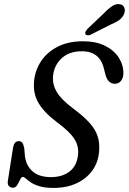

<svg xmlns="http://www.w3.org/2000/svg" viewBox="-20 -912 632 942"><path d="M242.5 10Q200.5 10 173.8 1.8Q147 -6.5 131.5 -17Q116 -27.5 107.2 -35.8Q98.5 -44 92 -44Q85 -44 78.8 -30.8Q72.5 -17.5 64.5 -4.2Q56.5 9 44 9Q30.5 9 23 0.2Q15.5 -8.5 19 -27.5L44 -187Q49.5 -219.5 72 -219.5Q84 -219.5 89.5 -211.5Q95 -203.5 99 -185L102 -148Q107.5 -100.5 139.2 -71.8Q171 -43 230.5 -43Q285 -43 320.8 -70.2Q356.5 -97.5 362.5 -150Q368 -194.5 345 -230.2Q322 -266 262 -310.5Q198.5 -357.5 170 -404.8Q141.5 -452 147 -512Q151.5 -566 181 -611Q210.5 -656 262.8 -682.8Q315 -709.5 387 -709.5Q451.5 -709.5 496 -687Q540.5 -664.5 563.2 -628.5Q586 -592.5 585.5 -551.5Q585 -530 573.8 -515.5Q562.5 -501 543.5 -501Q511.5 -501 498.5 -541.5L491.5 -569Q472.5 -660.5 382 -660.5Q320 -660.5 283 -626.5Q246 -592.5 240.5 -541.5Q236 -500 257.5 -462.5Q279 -425 336 -382Q389.5 -342.5 419 -309.5Q448.5 -276.5 459.2 -243Q470 -209.5 466 -167.5Q462 -116 433.5 -76Q405 -36 356.2 -13Q307.5 10 242.5 10ZM492 -849Q514.5 -872.5 533.8 -884Q553 -895.5 571.5 -890.5Q587.5 -886 591.2 -870.5Q595 -855 586.5 -838.5Q577 -821.5 562.5 -811.8Q548 -802 524 -792L423 -741Q416 -738 409 -738.8Q402 -739.5 399.5 -744.5Q396.5 -750.5 400.2 -757.5Q404 -764.5 410.5 -771.5Z"/></svg>

Font: Fraunces 144pt SuperSoft
Style: Italic
Weight: 400
Italic angle: -16°
Version: Version 1.000;[b76b70a41]